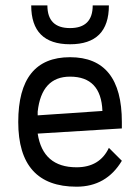

<svg xmlns="http://www.w3.org/2000/svg" viewBox="-20 -704 528 724"><path d="M268.6 0Q48.8 0 48.8 -244.1Q48.8 -488.3 244.1 -488.3Q439.5 -488.3 439.5 -244.1V-219.7L122.1 -200.2Q141.6 -73.2 268.6 -73.2Q356 -73.2 390.6 -146.5L439.5 -97.7Q380.9 0 268.6 0ZM366.2 -285.6Q361.3 -415 244.1 -415Q136.7 -415 122.1 -283.2V-269ZM97.7 -683.6H158.7Q158.7 -598.1 244.1 -598.1Q329.6 -598.1 329.6 -683.6H390.6Q390.6 -537.1 244.1 -537.1Q97.7 -537.1 97.7 -683.6Z"/></svg>

Font: Sanitrixie
Style: Regular
Weight: 400
Designer: Jayvee D. Enaguas (Grand Chaos)
Version: Version 1.1 - 6/9/2013